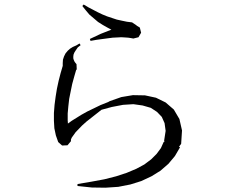

<svg xmlns="http://www.w3.org/2000/svg" viewBox="-20 -832 1040 871"><path d="M796.9 -164.1 773.4 -124 744.1 -88.9 708 -57.6 667 -32.2 621.1 -10.7 571.3 4.9 516.6 15.6 458 19.5 396.5 18.6 331.1 11.7 332 6.8 331.1 2.9 394.5 -7.8 453.1 -18.6 506.8 -32.2 554.7 -47.9 598.6 -66.4 634.8 -85.9 666 -109.4 690.4 -133.8 710 -160.2 722.7 -188.5 725.6 -187.5 724.6 -194.3 731.4 -238.3 726.6 -273.4 713.9 -301.8 692.4 -324.2 664.1 -342.8 627 -353.5 585 -359.4 538.1 -356.4 487.3 -346.7 440.4 -334 372.1 -280.3 352.5 -262.7 323.2 -232.4 313.5 -218.8 305.7 -208 301.8 -199.2V-191.4L286.1 -172.9L261.7 -171.9L244.1 -187.5L233.4 -217.8L226.6 -250L224.6 -284.2V-319.3L227.5 -356.4L232.4 -393.6L238.3 -429.7L246.1 -465.8L254.9 -500L264.6 -533.2V-545.9L265.6 -561.5L270.5 -576.2L277.3 -589.8L287.1 -601.6L297.9 -611.3L310.5 -619.1L326.2 -626L340.8 -634.8L345.7 -627L333 -617.2L324.2 -604.5L317.4 -593.8L313.5 -584L312.5 -575.2V-567.4L314.5 -560.5L317.4 -553.7L321.3 -547.9L327.1 -541L328.1 -517.6L325.2 -513.7L316.4 -483.4L307.6 -451.2L300.8 -418L293.9 -383.8L290 -349.6L287.1 -317.4V-286.1L288.1 -271.5L305.7 -284.2L349.6 -311.5L376 -326.2L436.5 -355.5L470.7 -369.1L477.5 -373L530.3 -391.6L583 -400.4L637.7 -399.4L687.5 -388.7L731.4 -367.2L768.6 -335L793.9 -292L805.7 -240.2L801.8 -179.7L792 -166ZM599.6 -715.8 614.3 -707 620.1 -683.6 608.4 -663.1 585 -657.2 574.2 -659.2 561.5 -661.1 546.9 -662.1 530.3 -663.1 511.7 -662.1 491.2 -661.1 468.8 -658.2 418 -651.4 390.6 -646.5 387.7 -655.3 437.5 -678.7 482.4 -696.3 485.4 -697.3 468.8 -706.1 446.3 -718.8 424.8 -732.4 405.3 -749 385.7 -765.6 369.1 -785.2 353.5 -804.7 359.4 -811.5 380.9 -798.8 423.8 -776.4 444.3 -766.6 465.8 -757.8 509.8 -743.2 532.2 -738.3 555.7 -733.4 579.1 -730.5 599.6 -716.8Z"/></svg>

Font: Kurinto Seri
Style: Regular
Weight: 400
Designer: Kurinto was developed by Clint Goss from a range of fonts that are compatible with the SIL Open Font License Version 1.1
Foundry: Clinton F. Goss
Version: Version 2.196; July 25, 2020